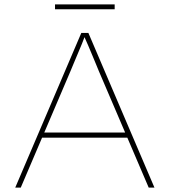

<svg xmlns="http://www.w3.org/2000/svg" viewBox="-20 -849 768 869"><path d="M49 0 348 -700H380L679 0H653L427 -528Q423 -538 415.5 -556Q408 -574 398.5 -597Q389 -620 378.5 -644.5Q368 -669 358 -691L366 -690Q360 -673 350.5 -650Q341 -627 331 -603.5Q321 -580 312.5 -559.5Q304 -539 299 -527L74 0ZM158 -226 168 -249H563L572 -226ZM229 -807V-829H499V-807Z"/></svg>

Font: Lexend Exa Thin
Style: Regular
Weight: 250
Designer: Bonnie Shaver-Troup, Thomas Jockin
Foundry: Lexend
Version: Version 1.007